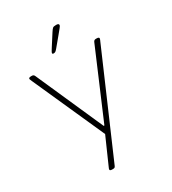

<svg xmlns="http://www.w3.org/2000/svg" viewBox="-218 -835 1042 1160"><g transform="rotate(-30 303.0 -255.0)"><path d="M217 208Q201 208 201 200Q201 196 203 191.5Q205 187 208 180L287 1L64 -497Q63 -501 60 -507Q57 -513 57 -516Q57 -525 74 -525H80Q92 -525 97 -513L304 -46H309L508 -513Q513 -525 525 -525H531Q548 -525 548 -516Q548 -513 545.5 -507Q543 -501 541 -497L241 196Q238 203 234.5 205.5Q231 208 223 208ZM262 -576Q253 -576 253 -582Q253 -587 259.5 -597Q266 -607 270 -614L320 -692Q331 -709 337 -713.5Q343 -718 360 -718Q378 -718 378 -708Q378 -701 368 -689.5Q358 -678 343 -659L289 -594Q280 -583 274.5 -579.5Q269 -576 262 -576Z"/></g></svg>

Font: Asap Expanded Thin
Style: Regular
Weight: 100
Width: 7
Designer: Pablo Cosgaya
Foundry: Omnibus-Type
Version: Version 3.001; ttfautohint (v1.8.4.7-5d5b)